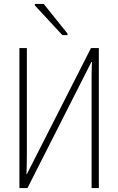

<svg xmlns="http://www.w3.org/2000/svg" viewBox="-20 -959 603 979"><path d="M298 -780H324V-788L203 -939H158V-931ZM79 0H120L446 -643H449C447 -606 447 -577 447 -534V0H484V-714H444L117 -71H115C116 -111 117 -135 117 -171V-714H79Z"/></svg>

Font: Noto Sans Mono SemiCondensed ExtraLight
Style: Regular
Weight: 200
Width: 4
Designer: Monotype Design Team
Foundry: Monotype Imaging Inc.
Version: Version 2.014